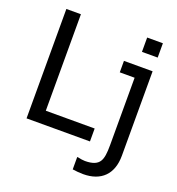

<svg xmlns="http://www.w3.org/2000/svg" viewBox="-163 -863 1104 1199"><g transform="rotate(20 389.5 -263.0)"><path d="M495.1 -85.9H170.4V-727.1H73.7V0H495.1ZM713.4 -731.9H608.9V-636.7H713.4ZM712.9 -545.4H522.5V-469.2H621.1V-22C621.1 32.7 616.7 65.9 603 87.9C587.4 113.3 556.6 125.5 507.3 125.5C494.1 125.5 478 123 459 118.7H453.6V200.7C478.5 204.6 502 206.5 524.9 206.5C643.6 206.5 712.9 138.7 712.9 15.6Z"/></g></svg>

Font: SG Kara
Style: Regular
Weight: 400
Designer: Damoon Khanjanzadeh
Version: Version 1.000